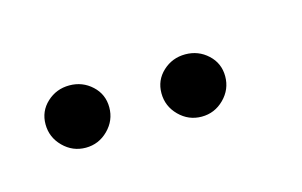

<svg xmlns="http://www.w3.org/2000/svg" viewBox="-28 -647 201 128"><g transform="rotate(-15 73.0 -582.5)"><path d="M22 -561Q13 -561 6.5 -567.5Q0 -574 0 -583Q0 -592 6.5 -598Q13 -604 22 -604Q31 -604 37.5 -598Q44 -592 44 -583Q44 -574 37.5 -567.5Q31 -561 22 -561ZM102 -561Q93 -561 86.5 -567.5Q80 -574 80 -583Q80 -592 86.5 -598Q93 -604 102 -604Q111 -604 117.5 -598Q124 -592 124 -583Q124 -574 117.5 -567.5Q111 -561 102 -561Z"/></g></svg>

Font: Alumni Sans SC Thin
Style: Regular
Weight: 100
Designer: Robert E. Leuschke
Foundry: Robert E. Leuschke
Version: Version 1.018